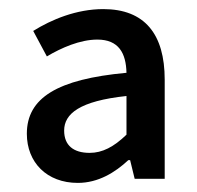

<svg xmlns="http://www.w3.org/2000/svg" viewBox="-20 -808 433 422"><path d="M151 -406C196 -406 233 -429 262 -456H266L276 -415H342V-633C342 -733 298 -788 207 -788C148 -788 93 -765 53 -740L83 -684C115 -703 156 -721 194 -721C241 -721 257 -691 258 -648C106 -634 39 -593 39 -514C39 -451 83 -406 151 -406ZM121 -521C121 -558 155 -586 258 -597V-512C230 -485 205 -472 177 -472C142 -472 121 -488 121 -521Z"/></svg>

Font: コーポレート・ロゴ ver3 Medium
Style: Regular
Weight: 500
Designer: [KANA_main] LOGOTYPE.JP [Source Han Sans] Ryoko NISHIZUKA 西塚涼子 (kana, bopomofo & ideographs); Paul D. Hunt (Latin, Greek
Version: Version 12.001;FEAKit 1.0